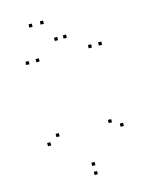

<svg xmlns="http://www.w3.org/2000/svg" viewBox="-140 -1040 900 1149"><g transform="rotate(-15 310.0 -465.5)"><path d="M158 -256.5V-276.5H138V-256.5ZM158 -720V-740H138V-720ZM95 -720V-740H75V-720ZM95 -217V-237H75V-217ZM320 21.5V1.5H300V21.5ZM545 -217V-237H525V-217ZM545 -720V-740H525V-720ZM482 -720V-740H462V-720ZM482 -256.5V-276.5H462V-256.5ZM320 -34.5V-54.5H300V-34.5ZM241 -931.5V-951.5H221V-931.5ZM171 -931.5V-951.5H151V-931.5ZM297.5 -815V-835H277.5V-815ZM352 -815V-835H332V-815Z"/></g></svg>

Font: Monaspace Neon Dots Var
Style: Regular
Weight: 400
Designer: Riley Cran and the Lettermatic Team
Version: Version 1.100 (Monaspace Neon Dots)